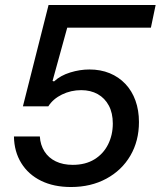

<svg xmlns="http://www.w3.org/2000/svg" viewBox="-20 -741 645 771"><path d="M265 10Q196 10 145 -15Q94 -40 65.5 -86Q37 -132 36 -193H140Q142 -159 158.5 -133Q175 -107 204 -93Q233 -79 272 -79Q323 -79 359 -101Q395 -123 414 -161Q433 -199 433 -245Q433 -287 417 -317Q401 -347 372.5 -363Q344 -379 306 -379Q265 -379 229 -361.5Q193 -344 174 -314H72L175 -721H605L586 -630H250L191 -416L197 -414Q223 -438 262 -450Q301 -462 339 -462Q384 -462 420.5 -447Q457 -432 483.5 -404Q510 -376 524 -337Q538 -298 538 -251Q538 -175 503.5 -116Q469 -57 407 -23.5Q345 10 265 10Z"/></svg>

Font: Mona Sans ExtraLight Medium
Style: Italic
Weight: 500
Italic angle: -11.6951°
Version: Version 2.000